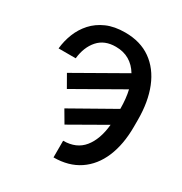

<svg xmlns="http://www.w3.org/2000/svg" viewBox="-213 -896 1204 1267"><g transform="rotate(30 389.0 -262.5)"><path d="M175.8 -426.8H45.4Q51.3 -486.3 73.2 -541.7Q95.2 -597.2 135 -641.4Q174.8 -685.5 234.1 -711.7Q293.5 -737.8 375 -737.8Q491.2 -737.8 571.3 -680.9Q651.4 -624 692.9 -521.2Q734.4 -418.5 734.4 -280.3V-228Q734.4 -92.8 692.6 6.1Q650.9 105 570.8 158.9Q490.7 212.9 376 212.9V85.9Q476.1 85.9 529.8 20Q583.5 -45.9 594.7 -161.6L330.6 -10.7L276.4 -103L597.7 -284.7Q597.7 -362.8 583 -425.3L226.6 -222.2L173.8 -314.5L543.9 -525.4Q515.1 -573.7 471.2 -599.6Q427.2 -625.5 368.7 -625.5Q282.7 -626 234.1 -571Q185.5 -516.1 175.8 -426.8Z"/></g></svg>

Font: Inter Display Semi Bold
Style: Regular
Weight: 600
Designer: Rasmus Andersson
Foundry: rsms
Version: Version 4.000;git-37864ae